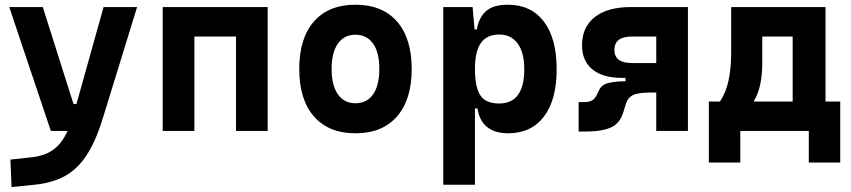

<svg xmlns="http://www.w3.org/2000/svg" viewBox="-20 -547 3556 802"><path d="M28.3 234.4 23.4 119.6 112.8 109.9Q166.5 104 202.1 78.6Q237.8 53.2 262.2 0H192.4L18.6 -517.6H158.7L287.1 -112.3H299.3L412.6 -517.6H552.7L407.2 -45.9Q377.9 47.4 339.8 104.2Q301.8 161.1 249.5 189.2Q197.3 217.3 124.5 224.6Z M965.8 0V-394.5H792V0H659.7V-517.6H1098.1V0Z M1464.8 9.8Q1353 9.8 1291.5 -60.5Q1230 -130.9 1230 -258.8Q1230 -387.2 1291.5 -457.3Q1353 -527.3 1464.8 -527.3Q1576.7 -527.3 1638.2 -457.3Q1699.7 -387.2 1699.7 -258.8Q1699.7 -130.9 1638.2 -60.5Q1576.7 9.8 1464.8 9.8ZM1464.8 -115.7Q1512.7 -115.7 1538.6 -153.1Q1564.5 -190.4 1564.5 -258.8Q1564.5 -327.6 1538.6 -364.7Q1512.7 -401.9 1464.8 -401.9Q1417.5 -401.9 1391.4 -364.7Q1365.2 -327.6 1365.2 -258.8Q1365.2 -190.4 1391.4 -153.1Q1417.5 -115.7 1464.8 -115.7Z M1831.5 224.6V-517.6H1954.1L1962.4 -423.8H1971.7Q1981 -476.1 2011.5 -501.7Q2042 -527.3 2101.1 -527.3Q2198.2 -527.3 2251.7 -457Q2305.2 -386.7 2305.2 -258.3Q2305.2 -128.9 2251.7 -59.6Q2198.2 9.8 2102.1 9.8Q2047.9 9.8 2015.1 -16.1Q1982.4 -42 1974.6 -93.8H1963.9V224.6ZM1963.9 -258.3Q1963.9 -183.1 1986.3 -148.9Q2008.8 -114.7 2064.9 -114.7Q2169.9 -114.7 2169.9 -258.3Q2169.9 -327.1 2142.6 -365Q2115.2 -402.8 2064.9 -402.8Q2014.6 -402.8 1989.3 -368.2Q1963.9 -333.5 1963.9 -258.3Z M2576.7 -221.7Q2497.6 -221.7 2454.3 -257.3Q2411.1 -293 2411.1 -357.9Q2411.1 -434.1 2464.6 -475.8Q2518.1 -517.6 2615.7 -517.6H2853.5V0H2721.2V-160.6H2702.1Q2643.6 -160.6 2622.1 -148.9Q2600.6 -137.2 2592.3 -106.9L2585.4 -84Q2571.3 -32.7 2533.2 -15.1Q2495.1 2.4 2426.3 2.4H2397V-120.6H2421.4Q2441.4 -120.6 2453.9 -127.9Q2466.3 -135.3 2474.6 -154.3L2482.9 -170.9Q2492.7 -193.8 2522.7 -200.7Q2552.7 -207.5 2592.8 -207.5V-221.7ZM2721.2 -283.7V-394.5H2619.6Q2546.4 -394.5 2546.4 -338.4Q2546.4 -283.7 2619.6 -283.7Z M2940.9 131.8V-123H2987.3Q3012.2 -159.7 3023.2 -210.7Q3034.2 -261.7 3034.2 -329.1V-517.6H3428.2V-123H3489.7V131.8H3358.4V0H3072.3V131.8ZM3291 -123V-394.5H3164.1V-287.6Q3164.1 -236.3 3155.8 -195.6Q3147.5 -154.8 3127.9 -123Z"/></svg>

Font: Cascadia Mono PL
Style: Bold
Weight: 700
Monospace: yes
Designer: Aaron Bell
Foundry: Saja Typeworks
Version: Version 2404.023; ttfautohint (v1.8.4)